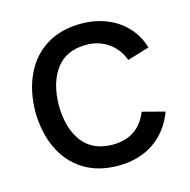

<svg xmlns="http://www.w3.org/2000/svg" viewBox="-89 -642 738 745"><g transform="rotate(-15 280.5 -270.0)"><path d="M40 -270Q41 -354.5 71.8 -419Q102.5 -483.5 160.5 -519.2Q218.5 -555 298.5 -555Q355 -555 402 -536Q449 -517 481.8 -481.5Q514.5 -446 528.5 -398L440.5 -371.5Q423.5 -418 385.2 -444.2Q347 -470.5 297.5 -470.5Q217 -470.5 176.2 -416Q135.5 -361.5 134.5 -270Q135.5 -177 177.2 -123.2Q219 -69.5 297.5 -69.5Q401 -69.5 438.5 -164L528.5 -140.5Q500 -65 440.5 -25Q381 15 297.5 15Q217 15 159.2 -21.2Q101.5 -57.5 71.2 -122Q41 -186.5 40 -270Z"/></g></svg>

Font: CCSD_manrope Medium
Style: Regular
Weight: 500
Designer: Mikhail Sharanda
Foundry: Mikhail Sharanda
Version: Version 4.503